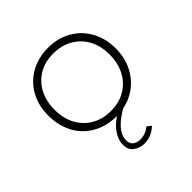

<svg xmlns="http://www.w3.org/2000/svg" viewBox="-188 -645 1001 1001"><g transform="rotate(-45 312.5 -145.0)"><path d="M317.5 210Q282.5 210 256 190.5Q231.5 172.5 231.5 135Q231.5 115.5 238 97Q245 79 256 63Q267 47 282.5 32.5Q298 18.5 316 6.5Q258.5 6.5 213 -12Q166.5 -30 133.5 -63.5Q100.5 -96.5 82.5 -143.5Q64 -190 64 -247V-251.5Q64 -306.5 82.5 -352Q101.5 -398.5 135.5 -431.5Q169 -464.5 214.5 -482Q259.5 -499.5 311 -499.5H315Q369.5 -499.5 414.5 -480.5Q460.5 -461 493.5 -427Q526 -392.5 543.5 -346.5Q560.5 -302 560.5 -251V-247Q560.5 -198.5 546.5 -156.5Q532 -115.5 506.5 -83Q481 -51 446 -29.5Q411 -8 368 1H367.5Q320 27 290.5 59.5Q259.5 93.5 259.5 131Q259.5 155.5 276 167.5Q292.5 179.5 315.5 179.5Q354.5 179.5 386 153L409 171.5Q366.5 210 317.5 210ZM311 -34Q374 -34 420 -61.8Q466 -89.5 490.8 -137.8Q515.5 -186 515.5 -247Q515.5 -313 488.8 -360.5Q462 -408 415.8 -433.5Q369.5 -459 311 -459Q249.5 -459 204 -432Q158.5 -405 133.5 -357Q108.5 -309 108.5 -247Q108.5 -181.5 134.8 -133.8Q161 -86 206.8 -60Q252.5 -34 311 -34Z"/></g></svg>

Font: Acari Sans Neue Light
Style: Regular
Weight: 300
Designer: Alfredo Marco Pradil (font), Cristiano Sobral (main changes)
Foundry: Hanken Design Co. (font), Cristiano Sobral (main changes)
Version: Version 2.459;March 19, 2022;FontCreator 14.0.0.2808 64-bit;